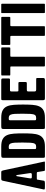

<svg xmlns="http://www.w3.org/2000/svg" viewBox="1149 -1889 740 3078"><g transform="rotate(-90 1519.0 -350.0)"><path d="M178 -120 161 -17Q160 -7 148.5 -3.5Q137 0 125 0H59Q46 0 33 -1.5Q20 -3 20 -13Q20 -16 21 -20L160 -672Q164 -690 171 -695Q178 -700 200 -700H294Q313 -700 318 -692.5Q323 -685 326 -671L466 -18Q467 -14 467.5 -11Q468 -8 468 -6Q468 0 453 0H336Q323 0 320.5 -4.5Q318 -9 316 -20L301 -114Q300 -125 295 -127.5Q290 -130 282 -130H202Q188 -130 184 -128.5Q180 -127 178 -120ZM215 -210H261Q274 -210 278.5 -215.5Q283 -221 283 -231Q283 -234 283 -237.5Q283 -241 282 -245L253 -443Q252 -454 249.5 -456.5Q247 -459 242 -459Q237 -459 235.5 -456.5Q234 -454 232 -443L201 -255Q198 -240 198 -231Q198 -217 203 -213.5Q208 -210 215 -210Z M575 0Q557 0 546.5 0Q536 0 532 -6.5Q528 -13 528 -33V-664Q528 -689 538.5 -694.5Q549 -700 575 -700H710Q787 -700 829.5 -676Q872 -652 891.5 -607Q911 -562 915.5 -497Q920 -432 920 -350Q920 -268 915.5 -203Q911 -138 891.5 -93Q872 -48 829.5 -24Q787 0 710 0ZM700 -140Q717 -140 731 -144Q745 -148 753 -161Q767 -182 770 -233Q773 -284 773 -360Q773 -435 770.5 -481.5Q768 -528 757 -551Q749 -568 734.5 -574Q720 -580 700 -580Q688 -580 678 -578Q668 -576 668 -557V-159Q668 -146 676.5 -143Q685 -140 700 -140Z M1037 0Q1019 0 1008.5 0Q998 0 994 -6.5Q990 -13 990 -33V-664Q990 -689 1000.5 -694.5Q1011 -700 1037 -700H1172Q1249 -700 1291.5 -676Q1334 -652 1353.5 -607Q1373 -562 1377.5 -497Q1382 -432 1382 -350Q1382 -268 1377.5 -203Q1373 -138 1353.5 -93Q1334 -48 1291.5 -24Q1249 0 1172 0ZM1162 -140Q1179 -140 1193 -144Q1207 -148 1215 -161Q1229 -182 1232 -233Q1235 -284 1235 -360Q1235 -435 1232.5 -481.5Q1230 -528 1219 -551Q1211 -568 1196.5 -574Q1182 -580 1162 -580Q1150 -580 1140 -578Q1130 -576 1130 -557V-159Q1130 -146 1138.5 -143Q1147 -140 1162 -140Z M1592 -266V-166Q1592 -150 1600.5 -145Q1609 -140 1624 -140H1781Q1799 -140 1803.5 -136.5Q1808 -133 1808 -118V-32Q1808 -11 1800 -5.5Q1792 0 1772 0H1484Q1465 0 1458.5 -6Q1452 -12 1452 -32V-673Q1452 -693 1457 -696.5Q1462 -700 1484 -700H1762Q1785 -700 1792.5 -696Q1800 -692 1800 -675V-583Q1800 -568 1796 -564Q1792 -560 1778 -560H1619Q1604 -560 1598 -556Q1592 -552 1592 -537V-445Q1592 -432 1595 -428.5Q1598 -425 1611 -425H1724Q1734 -425 1738.5 -422Q1743 -419 1743 -408V-309Q1743 -290 1724 -290H1622Q1606 -290 1599 -286Q1592 -282 1592 -266Z M1848 -570V-681Q1848 -695 1851 -697.5Q1854 -700 1867 -700H2282Q2293 -700 2295.5 -697Q2298 -694 2298 -683V-575Q2298 -563 2295.5 -559Q2293 -555 2280 -555H2166Q2153 -555 2150.5 -549.5Q2148 -544 2148 -533V-13Q2148 -5 2146 -2.5Q2144 0 2136 0H2005Q1997 0 1995 -3Q1993 -6 1993 -13V-535Q1993 -550 1990.5 -552.5Q1988 -555 1973 -555H1865Q1854 -555 1851 -557Q1848 -559 1848 -570Z M2338 -570V-681Q2338 -695 2341 -697.5Q2344 -700 2357 -700H2772Q2783 -700 2785.5 -697Q2788 -694 2788 -683V-575Q2788 -563 2785.5 -559Q2783 -555 2770 -555H2656Q2643 -555 2640.5 -549.5Q2638 -544 2638 -533V-13Q2638 -5 2636 -2.5Q2634 0 2626 0H2495Q2487 0 2485 -3Q2483 -6 2483 -13V-535Q2483 -550 2480.5 -552.5Q2478 -555 2463 -555H2355Q2344 -555 2341 -557Q2338 -559 2338 -570Z M2859 -700H2987Q2998 -700 2998 -687V-13Q2998 -6 2996 -3Q2994 0 2986 0H2863Q2853 0 2850.5 -4.5Q2848 -9 2848 -20V-689Q2848 -696 2850 -698Q2852 -700 2859 -700Z"/></g></svg>

Font: Railroad Gothic CC
Style: Bold
Weight: 700
Designer: indestructible type*
Foundry: Cowboy Collective
Version: Version 1.000